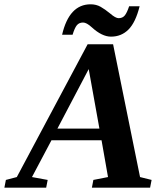

<svg xmlns="http://www.w3.org/2000/svg" viewBox="-72 -864 759 884"><path d="M147.5 -35.6 140.6 0H-51.8L-44.9 -35.6L5.4 -48.8L331.5 -660.2H448.7L572.8 -48.8L626 -35.6L619.1 0H351.1L357.9 -35.6L425.3 -48.8L395.5 -218.3H165L75.2 -48.8ZM336.4 -545.9 192.4 -272H385.7ZM439 -695.3Q397.5 -695.3 350.6 -738.3Q326.7 -760.3 310.5 -760.3Q292 -760.3 281.7 -747.6Q271.5 -734.9 262.2 -704.1H213.9Q246.6 -844.2 345.2 -844.2Q371.1 -844.2 391.6 -832.5Q412.1 -820.8 434.6 -802.2Q460 -780.3 474.1 -780.3Q492.2 -780.3 502.4 -792.7Q512.7 -805.2 522.5 -835H570.8Q552.2 -760.7 519.5 -728Q486.8 -695.3 439 -695.3Z"/></svg>

Font: Tinos
Style: Bold Italic
Weight: 700
Italic angle: -16.333°
Designer: Steve Matteson
Foundry: Monotype Imaging Inc.
Version: Version 1.23